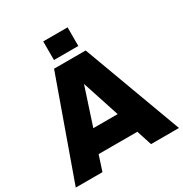

<svg xmlns="http://www.w3.org/2000/svg" viewBox="-203 -1059 1160 1215"><g transform="rotate(-30 377.0 -452.0)"><path d="M550 0H754L488 -720H257L0 0H195L231 -111H514ZM284 -270 373 -542 462 -270ZM284 -768H462V-904H284Z"/></g></svg>

Font: Aspekta 850
Style: Regular
Weight: 850
Designer: Ivo Dolenc
Version: Version 2.000